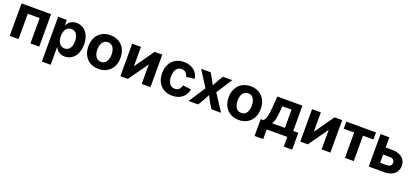

<svg xmlns="http://www.w3.org/2000/svg" viewBox="42 -1658 6415 2978"><g transform="rotate(20 3249.5 -169.5)"><path d="M545.9 -535.6V0H400.4V-418H204.1V0H58.6V-535.6Z M663.1 204.1V-535.6H806.2V-451.2H811.5Q823.7 -474.6 843.8 -495.8Q863.8 -517.1 894 -530.5Q924.3 -543.9 966.3 -543.9Q1028.8 -543.9 1078.9 -511.7Q1128.9 -479.5 1158.4 -417.7Q1188 -356 1188 -267.6Q1188 -180.2 1159.2 -118.2Q1130.4 -56.2 1080.1 -23.2Q1029.8 9.8 965.3 9.8Q924.8 9.8 894.8 -3.7Q864.7 -17.1 844.5 -38.3Q824.2 -59.6 812 -84H808.6V204.1ZM922.9 -107.4Q960.4 -107.4 986.3 -127.4Q1012.2 -147.5 1025.9 -183.6Q1039.6 -219.7 1039.6 -267.6Q1039.6 -315.9 1025.9 -351.6Q1012.2 -387.2 986.3 -407Q960.4 -426.8 922.9 -426.8Q885.7 -426.8 859.1 -407.2Q832.5 -387.7 818.4 -352.1Q804.2 -316.4 804.2 -267.6Q804.2 -219.7 818.4 -183.6Q832.5 -147.5 859.4 -127.4Q886.2 -107.4 922.9 -107.4Z M1524.9 11.2Q1444.3 11.2 1384.5 -23.7Q1324.7 -58.6 1292.2 -120.8Q1259.8 -183.1 1259.8 -266.1Q1259.8 -349.6 1292.2 -412.1Q1324.7 -474.6 1384.5 -509.5Q1444.3 -544.4 1524.9 -544.4Q1606 -544.4 1665.5 -509.5Q1725.1 -474.6 1757.6 -412.1Q1790 -349.6 1790 -266.1Q1790 -183.1 1757.6 -120.8Q1725.1 -58.6 1665.5 -23.7Q1606 11.2 1524.9 11.2ZM1524.9 -105Q1562.5 -105 1588.9 -125.5Q1615.2 -146 1628.9 -182.4Q1642.6 -218.8 1642.6 -266.6Q1642.6 -314.9 1628.9 -351.3Q1615.2 -387.7 1588.9 -408.2Q1562.5 -428.7 1524.9 -428.7Q1487.3 -428.7 1460.9 -408.2Q1434.6 -387.7 1420.9 -351.3Q1407.2 -314.9 1407.2 -266.6Q1407.2 -218.8 1420.9 -182.4Q1434.6 -146 1460.9 -125.5Q1487.3 -105 1524.9 -105Z M2381.8 0H2236.8V-317.9H2233.9L2008.8 0H1884.8V-535.6H2029.8V-219.2H2032.7L2255.4 -535.6H2381.8Z M2740.2 11.2Q2659.7 11.2 2600.3 -23.7Q2541 -58.6 2508.8 -121.1Q2476.6 -183.6 2476.6 -266.1Q2476.6 -349.1 2508.8 -411.9Q2541 -474.6 2600.3 -509.5Q2659.7 -544.4 2740.2 -544.4Q2790 -544.4 2831.5 -531Q2873 -517.6 2904.8 -492.7Q2936.5 -467.8 2956.5 -432.9Q2976.6 -397.9 2982.9 -355L2845.7 -337.9Q2841.8 -358.9 2833 -375.5Q2824.2 -392.1 2811 -404.1Q2797.9 -416 2780.8 -422.4Q2763.7 -428.7 2742.2 -428.7Q2704.1 -428.7 2677.7 -408.4Q2651.4 -388.2 2637.7 -351.8Q2624 -315.4 2624 -266.6Q2624 -218.3 2637.7 -181.9Q2651.4 -145.5 2677.7 -125Q2704.1 -104.5 2742.2 -104.5Q2763.7 -104.5 2781 -111.1Q2798.3 -117.7 2811.5 -129.6Q2824.7 -141.6 2833.5 -158.9Q2842.3 -176.3 2846.2 -197.8L2983.9 -181.2Q2978 -137.2 2958 -102.1Q2938 -66.9 2906 -41.5Q2874 -16.1 2832 -2.4Q2790 11.2 2740.2 11.2Z M3011.2 0 3221.2 -323.7 3220.2 -226.6 3022.5 -535.6H3180.2L3228.5 -454.1Q3250.5 -415 3269 -377.4Q3287.6 -339.8 3306.2 -303.2H3253.9Q3273.4 -339.4 3291.7 -377.2Q3310.1 -415 3333 -454.1L3382.8 -535.6H3537.6L3335.9 -225.6L3336.9 -321.8L3545.9 0H3388.2L3330.6 -94.7Q3308.1 -133.8 3289.6 -171.1Q3271 -208.5 3252 -243.7H3302.2Q3283.7 -208.5 3265.6 -171.1Q3247.6 -133.8 3225.1 -94.7L3167.5 0Z M3839.8 11.2Q3759.3 11.2 3699.5 -23.7Q3639.6 -58.6 3607.2 -120.8Q3574.7 -183.1 3574.7 -266.1Q3574.7 -349.6 3607.2 -412.1Q3639.6 -474.6 3699.5 -509.5Q3759.3 -544.4 3839.8 -544.4Q3920.9 -544.4 3980.5 -509.5Q4040 -474.6 4072.5 -412.1Q4105 -349.6 4105 -266.1Q4105 -183.1 4072.5 -120.8Q4040 -58.6 3980.5 -23.7Q3920.9 11.2 3839.8 11.2ZM3839.8 -105Q3877.4 -105 3903.8 -125.5Q3930.2 -146 3943.8 -182.4Q3957.5 -218.8 3957.5 -266.6Q3957.5 -314.9 3943.8 -351.3Q3930.2 -387.7 3903.8 -408.2Q3877.4 -428.7 3839.8 -428.7Q3802.2 -428.7 3775.9 -408.2Q3749.5 -387.7 3735.8 -351.3Q3722.2 -314.9 3722.2 -266.6Q3722.2 -218.8 3735.8 -182.4Q3749.5 -146 3775.9 -125.5Q3802.2 -105 3839.8 -105Z M4157.7 159.7V-118.2H4199.7Q4217.3 -129.9 4229 -152.8Q4240.7 -175.8 4247.8 -207Q4254.9 -238.3 4259.5 -275.9Q4264.2 -313.5 4267.1 -354L4281.7 -535.6H4694.8V-118.2H4778.8V159.7H4639.6V0H4300.3V159.7ZM4346.2 -118.2H4557.1V-420.4H4405.8L4399.9 -354Q4394.5 -270.5 4382.8 -212.6Q4371.1 -154.8 4346.2 -118.2Z M5351.1 0H5206.1V-317.9H5203.1L4978 0H4854V-535.6H4999V-219.2H5002L5224.6 -535.6H5351.1Z M5591.3 0V-419.4H5418.9V-535.6H5909.2V-419.4H5736.8V0Z M6079.1 -367.2H6239.7Q6309.6 -367.2 6359.4 -344.2Q6409.2 -321.3 6435.8 -280.3Q6462.4 -239.3 6462.4 -183.6Q6462.4 -128.9 6435.8 -87.4Q6409.2 -45.9 6359.4 -22.9Q6309.6 0 6239.7 0H5984.4V-535.6H6129.9V-115.7H6238.3Q6276.4 -115.7 6298.6 -134Q6320.8 -152.3 6320.8 -183.1Q6320.8 -214.8 6298.6 -233.2Q6276.4 -251.5 6238.3 -251.5H6079.1Z"/></g></svg>

Font: Inter 20pt
Style: Bold
Weight: 700
Version: Version 4.001;git-66647c0bb